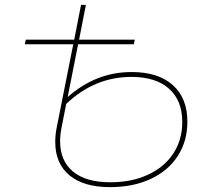

<svg xmlns="http://www.w3.org/2000/svg" viewBox="-20 -762 848 789"><path d="M750 -262Q750 -182 710.5 -121Q671 -60 599 -26.5Q527 7 432 7Q324 7 265.5 -41.5Q207 -90 207 -179Q207 -207 213 -238L281 -580H82L86 -599H285L313 -742H333L305 -599H534L530 -580H301L258 -363Q374 -466 521 -466Q630 -466 690 -412.5Q750 -359 750 -262ZM729 -261Q729 -349 674.5 -397.5Q620 -446 520 -446Q369 -446 252 -335L233 -238Q227 -208 227 -182Q227 -101 280 -57Q333 -13 433 -13Q521 -13 588 -44Q655 -75 692 -131Q729 -187 729 -261Z"/></svg>

Font: Montserrat Alternates Thin
Style: Italic
Weight: 250
Italic angle: -11.3°
Designer: Julieta Ulanovsky
Foundry: Julieta Ulanovsky
Version: Version 7.200